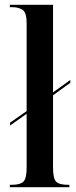

<svg xmlns="http://www.w3.org/2000/svg" viewBox="-20 -780 317 800"><path d="M21 0H269V-10H263Q227 -10 214 -23Q201 -36 201 -82V-383L273 -435V-447L201 -395V-760H21V-750H33Q56 -750 73.5 -739.5Q91 -729 91 -683V-317L22 -269V-257L91 -306V-82Q91 -36 77.5 -23Q64 -10 29 -10H21Z"/></svg>

Font: Noto Serif Display Condensed Semi
Style: Regular
Weight: 600
Width: 3
Designer: Monotype Design Team
Foundry: Monotype Imaging Inc.
Version: Version 1.900